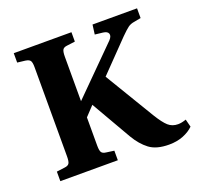

<svg xmlns="http://www.w3.org/2000/svg" viewBox="-126 -848 1037 1001"><g transform="rotate(-20 392.5 -347.5)"><path d="M648 15Q578 15 539 -14.5Q500 -44 470 -95L342 -317L293 -265V-108Q293 -81 299.5 -71Q306 -61 325 -59L368 -53V0H49V-53L95 -59Q113 -61 119.5 -71Q126 -81 126 -110V-605Q126 -631 119.5 -640.5Q113 -650 92 -653L49 -658V-710H369V-658L323 -652Q305 -650 299 -639.5Q293 -629 293 -601V-355L540 -602Q557 -620 552.5 -634.5Q548 -649 523 -652L479 -657L486 -710H733V-656L696 -649Q675 -646 660.5 -635.5Q646 -625 618 -597L457 -431L622 -157Q652 -108 674 -88.5Q696 -69 728 -69Q748 -69 773 -78L784 -35Q762 -13 727 1Q692 15 648 15Z"/></g></svg>

Font: Literata 36pt
Style: Bold
Weight: 700
Designer: Latin by Veronika Burian and Jose Scaglione. Greek by Irene Vlachou. Cyrillic by Vera Evstafieva.
Foundry: TypeTogether
Version: Version 3.002